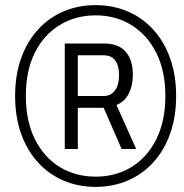

<svg xmlns="http://www.w3.org/2000/svg" viewBox="-20 -718 718 750"><path d="M353 12Q286 12 228.5 -12.5Q171 -37 128.5 -83.5Q86 -130 62.5 -195.5Q39 -261 39 -343Q39 -425 62.5 -490.5Q86 -556 128.5 -602.5Q171 -649 228.5 -673.5Q286 -698 353 -698Q421 -698 478.5 -673.5Q536 -649 578.5 -602.5Q621 -556 644.5 -490.5Q668 -425 668 -343Q668 -261 644.5 -195.5Q621 -130 578.5 -83.5Q536 -37 478.5 -12.5Q421 12 353 12ZM354 -28Q432 -28 493.5 -65.5Q555 -103 590.5 -174Q626 -245 626 -343Q626 -441 590.5 -511.5Q555 -582 493.5 -620Q432 -658 354 -658Q275 -658 213 -620Q151 -582 116 -512Q81 -442 81 -343Q81 -245 116.5 -174Q152 -103 213.5 -65.5Q275 -28 354 -28ZM233 -136V-548H386Q443 -548 471 -516Q499 -484 499 -425Q499 -384 483 -352.5Q467 -321 435 -308L512 -136H455L385 -297H284V-136ZM284 -343H386Q413 -343 429 -364.5Q445 -386 445 -425Q445 -462 430 -482Q415 -502 385 -502H284Z"/></svg>

Font: Archivo SemiCondensed Light
Style: Italic
Weight: 300
Width: 4
Italic angle: -10°
Designer: Hector Gatti
Foundry: Omnibus-Type
Version: Version 2.001